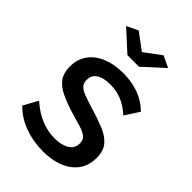

<svg xmlns="http://www.w3.org/2000/svg" viewBox="-218 -824 927 927"><g transform="rotate(45 245.5 -360.0)"><path d="M252 10Q186 10 127 -11.5Q68 -33 26 -76L67 -150Q112 -110 157.5 -92Q203 -74 248 -74Q294 -74 323 -91.5Q352 -109 352 -143Q352 -168 337 -180Q322 -192 293.5 -201Q265 -210 225 -221Q169 -238 131 -256.5Q93 -275 74 -302Q55 -329 55 -371Q55 -422 81 -458Q107 -494 153.5 -513Q200 -532 261 -532Q318 -532 366.5 -514.5Q415 -497 452 -460L405 -387Q370 -419 333.5 -434Q297 -449 255 -449Q231 -449 209 -443.5Q187 -438 172.5 -423.5Q158 -409 158 -383Q158 -362 170 -349Q182 -336 206 -327Q230 -318 265 -307Q326 -289 369 -271.5Q412 -254 435.5 -226.5Q459 -199 459 -151Q459 -75 402.5 -32.5Q346 10 252 10ZM167 -730 252 -667 337 -730 396 -702 292 -607H213L109 -702Z"/></g></svg>

Font: Raleway Thin SemiBold
Style: Regular
Weight: 600
Version: Version 4.026